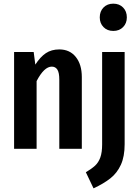

<svg xmlns="http://www.w3.org/2000/svg" viewBox="-20 -813 758 1049"><path d="M427 -392V0H304V-378Q304 -416 293.5 -432.5Q283 -449 263 -449Q221 -449 180 -370V0H57V-529H164L173 -460Q200 -502 230.5 -522.5Q261 -543 304 -543Q361 -543 394 -502Q427 -461 427 -392ZM661 -25Q661 42 640.5 87Q620 132 583.5 161Q547 190 491 216L449 128Q481 109 499.5 92Q518 75 528 47.5Q538 20 538 -24V-529H661ZM673 -718Q673 -686 652.5 -665Q632 -644 599 -644Q566 -644 545.5 -665Q525 -686 525 -718Q525 -751 545.5 -772Q566 -793 599 -793Q632 -793 652.5 -772Q673 -751 673 -718Z"/></svg>

Font: Fira Sans Compressed Medium
Style: Regular
Weight: 500
Width: 1
Designer: bBox Type GmbH & Carrois Corporate GbR & Edenspiekermann AG
Foundry: bBox Type GmbH & Carrois Corporate GbR & Edenspiekermann AG
Version: Version 4.301